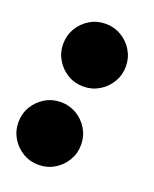

<svg xmlns="http://www.w3.org/2000/svg" viewBox="-141 -606 556 691"><g transform="rotate(20 136.5 -260.0)"><path d="M-30 -100Q-30 -133 -13.8 -160.2Q2.5 -187.5 29.8 -203.8Q57 -220 90 -220Q123 -220 150.2 -203.8Q177.5 -187.5 193.8 -160.2Q210 -133 210 -100Q210 -67 193.8 -39.8Q177.5 -12.5 150.2 3.8Q123 20 90 20Q57 20 29.8 3.8Q2.5 -12.5 -13.8 -39.8Q-30 -67 -30 -100ZM25 -420Q25 -453 41.2 -480.2Q57.5 -507.5 84.8 -523.8Q112 -540 145 -540Q178 -540 205.2 -523.8Q232.5 -507.5 248.8 -480.2Q265 -453 265 -420Q265 -387 248.8 -359.8Q232.5 -332.5 205.2 -316.2Q178 -300 145 -300Q112 -300 84.8 -316.2Q57.5 -332.5 41.2 -359.8Q25 -387 25 -420Z"/></g></svg>

Font: Besley* Fatface
Style: Italic
Weight: 900
Italic angle: -13°
Designer: Owen Earl
Foundry: indestructible type*
Version: Version 3.000; ttfautohint (v1.8.3)